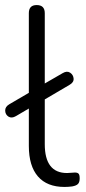

<svg xmlns="http://www.w3.org/2000/svg" viewBox="-34 -731 341 759"><path d="M29 -272Q12 -262 -0.5 -270Q-13 -278 -13.5 -293.5Q-14 -309 3 -319L80 -364V-679Q80 -711 111 -711Q143 -711 143 -679V-401L214 -442Q231 -452 243.5 -443.5Q256 -435 257 -420Q258 -405 240 -395L143 -338V-161Q143 -47 231 -47Q240 -47 247.5 -48Q255 -49 262 -49Q272 -49 276.5 -44.5Q281 -40 281 -26Q281 -11 274.5 -4Q268 3 251 6Q244 7 236 7.5Q228 8 221 8Q152 8 116 -33.5Q80 -75 80 -154V-302Z"/></svg>

Font: Chiron GoRound TC L
Style: Regular
Weight: 300
Designer: Ryoko NISHIZUKA 西塚涼子 (kana, bopomofo & ideographs); Paul D. Hunt (Latin, Greek & Cyrillic); Sandoll Communications 산돌커뮤니
Foundry: Adobe
Version: Version 1.000;hotconv 1.1.1;makeotfexe 2.6.0